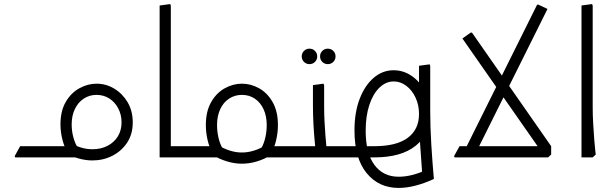

<svg xmlns="http://www.w3.org/2000/svg" viewBox="-20 -773 3021 943"><path d="M55 0 52 -6 79 -55H279V0ZM434 15Q401 15 367 5.5Q333 -4 301 -22L329 -69Q355 -55 381 -47.5Q407 -40 434 -40Q476 -40 508.5 -57Q541 -74 559 -103.5Q577 -133 577 -172Q577 -210 560.5 -241Q544 -272 516.5 -289.5Q489 -307 454 -307Q420 -307 392 -289Q364 -271 348 -238Q332 -205 332 -162Q332 -129 340.5 -98Q349 -67 363 -46L316 -18Q298 -44 287.5 -83.5Q277 -123 277 -162Q277 -228 303 -272.5Q329 -317 370 -339.5Q411 -362 454 -362Q501 -362 541.5 -337.5Q582 -313 607 -270.5Q632 -228 632 -172Q632 -114 604.5 -72.5Q577 -31 532 -8Q487 15 434 15ZM191 0V-55H351V0ZM191 0Q181 0 176 -8.5Q171 -17 171 -28Q171 -40 176 -47.5Q181 -55 191 -55Z M819 0 764 -1V-746L816 -753L819 -745ZM764 0V-55H905V0ZM905 0V-55Q917 -55 921 -47.5Q925 -40 925 -28Q925 -16 921 -8Q917 0 905 0Z M1023 -22Q1008 -49 999.5 -85.5Q991 -122 991 -159Q991 -226 1017 -271.5Q1043 -317 1084 -339.5Q1125 -362 1168 -362Q1212 -362 1252.5 -339.5Q1293 -317 1319 -271.5Q1345 -226 1345 -159Q1345 -122 1336.5 -85.5Q1328 -49 1313 -22L1265 -48Q1277 -70 1283.5 -99Q1290 -128 1290 -159Q1290 -203 1274.5 -236.5Q1259 -270 1231.5 -288.5Q1204 -307 1168 -307Q1133 -307 1105 -288.5Q1077 -270 1061.5 -236.5Q1046 -203 1046 -159Q1046 -128 1052.5 -99Q1059 -70 1071 -48ZM905 0V-55H1061V0ZM1168 31Q1132 31 1094 19.5Q1056 8 1021 -14L1051 -60Q1079 -43 1108.5 -33.5Q1138 -24 1168 -24Q1198 -24 1228 -33.5Q1258 -43 1285 -60L1315 -14Q1281 8 1243 19.5Q1205 31 1168 31ZM1274 0V-55H1431V0ZM905 0Q894 0 889.5 -8.5Q885 -17 885 -28Q885 -40 889.5 -47.5Q894 -55 905 -55ZM1431 0V-55Q1443 -55 1447 -47.5Q1451 -40 1451 -28Q1451 -16 1447 -8Q1443 0 1431 0Z M1500 -458Q1484 -458 1473 -469Q1462 -480 1462 -496Q1462 -512 1473 -523Q1484 -534 1500 -534Q1516 -534 1527 -523Q1538 -512 1538 -496Q1538 -480 1527 -469Q1516 -458 1500 -458ZM1590 -458Q1574 -458 1563 -469Q1552 -480 1552 -496Q1552 -512 1563 -523Q1574 -534 1590 -534Q1606 -534 1617 -523Q1628 -512 1628 -496Q1628 -480 1617 -469Q1606 -458 1590 -458Z M1551 0V-55H1658V0ZM1658 0V-55Q1670 -55 1674 -47.5Q1678 -40 1678 -28Q1678 -16 1674 -8Q1670 0 1658 0ZM1530 0V-32Q1529 -46 1525.5 -81.5Q1522 -117 1519.5 -163Q1517 -209 1517 -257V-355L1569 -362L1572 -354V-247Q1572 -211 1574 -174.5Q1576 -138 1578.5 -105Q1581 -72 1583.5 -48.5Q1586 -25 1587 -14L1572 0ZM1431 0V-55H1537V0ZM1431 0Q1420 0 1415.5 -8.5Q1411 -17 1411 -28Q1411 -40 1415.5 -47.5Q1420 -55 1431 -55Z M1938 150Q1840 150 1780.5 77Q1721 4 1721 -132Q1721 -221 1746.5 -287.5Q1772 -354 1815.5 -391Q1859 -428 1913 -428Q1962 -428 2003 -399.5Q2044 -371 2068.5 -322Q2093 -273 2093 -213Q2093 -115 2022 -57.5Q1951 0 1819 0H1761V-55H1819Q1927 -55 1982.5 -96Q2038 -137 2038 -213Q2038 -257 2021 -293.5Q2004 -330 1975.5 -351.5Q1947 -373 1914 -373Q1875 -373 1843.5 -342.5Q1812 -312 1794 -257.5Q1776 -203 1776 -131Q1776 -21 1819 37Q1862 95 1938 95Q1970 95 2004 86.5Q2038 78 2078 60L2055 99Q2049 23 2043.5 -64Q2038 -151 2038 -227V-450L2090 -457L2093 -449V-227Q2093 -149 2098.5 -60Q2104 29 2111 106Q2015 150 1938 150ZM1658 0V-55H1761V0ZM1658 0Q1647 0 1642.5 -8.5Q1638 -17 1638 -28Q1638 -40 1642.5 -47.5Q1647 -55 1658 -55Z M2309 -6 2260 -30 2618 -750H2625L2669 -729ZM2213 0 2210 -6 2237 -55H2687V-14L2672 0ZM2642 -24 2251 -584 2292 -613H2298L2687 -55Z M2836 0V-746L2888 -753L2891 -745V-247Q2891 -206 2893.5 -165Q2896 -124 2898.5 -89.5Q2901 -55 2903.5 -34.5Q2906 -14 2906 -14L2891 0Z"/></svg>

Font: Fustat Light
Style: Regular
Weight: 300
Designer: Mohamed Gaber, Khaled Hosny, Laura Garcia Mut
Foundry: Kief Type Foundry, Alif Type Foundry, Hard Type Foundry
Version: Version 1.007